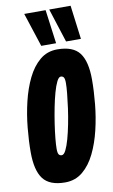

<svg xmlns="http://www.w3.org/2000/svg" viewBox="-102 -983 614 1044"><g transform="rotate(-10 205.5 -460.5)"><path d="M171 10Q85 10 49.5 -37Q14 -84 14 -184Q14 -247 21 -319Q28 -391 44.5 -460Q61 -529 88.5 -585.5Q116 -642 156.5 -676Q197 -710 253 -710Q340 -710 375.5 -663Q411 -616 411 -516Q411 -453 404 -381Q397 -309 380.5 -240Q364 -171 336.5 -114.5Q309 -58 268 -24Q227 10 171 10ZM178 -139Q190 -139 201 -161Q212 -183 222 -219Q232 -255 240.5 -298Q249 -341 255 -384.5Q261 -428 264.5 -464Q268 -500 268 -522Q268 -545 262.5 -553Q257 -561 246 -561Q235 -561 224 -539Q213 -517 203 -481Q193 -445 184.5 -402Q176 -359 169.5 -315.5Q163 -272 159.5 -236Q156 -200 156 -178Q156 -155 161.5 -147Q167 -139 178 -139ZM171 -744 110 -931H228L253 -744ZM308 -744 248 -931H366L390 -744Z"/></g></svg>

Font: Georama ExtraCondensed ExtraBold
Style: Italic
Weight: 800
Width: 2
Italic angle: -9°
Designer: Jean-Baptiste Levee
Foundry: Production Type
Version: Version 1.000